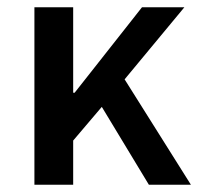

<svg xmlns="http://www.w3.org/2000/svg" viewBox="-20 -510 555 530"><path d="M75 -490V0H182V-122L261 -215L391 0H507L324 -291L489 -490H372L186 -254H182V-490Z"/></svg>

Font: Cambridge Sans Medium
Style: Regular
Weight: 500
Version: Version 2.020;PS 002.020;hotconv 1.0.88;makeotf.lib2.5.64775